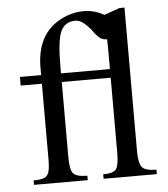

<svg xmlns="http://www.w3.org/2000/svg" viewBox="-48 -670 624 714"><g transform="rotate(-5 264.0 -313.5)"><path d="M508.8 0H310.1V-16.6Q349.1 -16.6 359.1 -31.7Q369.1 -46.9 369.1 -91.3V-372.1H186.5V-91.3Q186.5 -46.9 197.5 -31.7Q208.5 -16.6 251 -16.6V0H50.3V-16.6Q76.7 -16.6 89.8 -22Q103 -27.3 107.7 -43.2Q112.3 -59.1 112.3 -91.3V-372.1H33.2V-404.3H112.3V-431.2Q112.3 -548.3 191.4 -598.1Q238.3 -627.4 290.5 -627.4Q330.6 -627.4 366.2 -606.9L424.3 -627.4H442.9V-91.3Q442.9 -47.4 454.6 -32Q466.3 -16.6 508.8 -16.6ZM369.1 -404.3V-459Q369.1 -480.5 368.9 -494.6Q368.7 -508.8 368.2 -515.6Q352.1 -515.6 341.6 -523.7Q331.1 -531.7 315.9 -552.7Q303.7 -568.8 288.1 -581.8Q272.5 -594.7 255.9 -594.7Q215.8 -594.7 200.2 -556.6Q186.5 -521.5 186.5 -433.1V-404.3Z"/></g></svg>

Font: Scheherazade New Rohingya
Style: Regular
Weight: 400
Designer: SIL International
Foundry: SIL International
Version: Version 3.000 ; LngRng